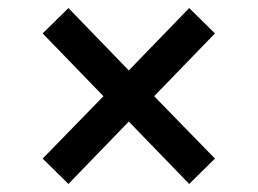

<svg xmlns="http://www.w3.org/2000/svg" viewBox="-20 -541 640 477"><path d="M450 -84 300 -239 150 -84 86 -147 237 -302 86 -458 150 -521 300 -366 450 -521 514 -458 363 -302 514 -147Z"/></svg>

Font: IBM Plex Sans Medium
Style: Regular
Weight: 500
Designer: Mike Abbink, Paul van der Laan, Pieter van Rosmalen
Foundry: Bold Monday
Version: Version 3.201